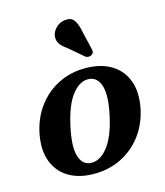

<svg xmlns="http://www.w3.org/2000/svg" viewBox="-109 -800 771 895"><g transform="rotate(-15 276.0 -352.0)"><path d="M327 -474.5Q397.5 -473.5 446.2 -443.8Q495 -414 515.8 -360Q536.5 -306 523 -231.5Q509 -157.5 467.8 -102Q426.5 -46.5 365 -16.5Q303.5 13.5 229.5 12Q160 11 111.8 -18.8Q63.5 -48.5 43 -102.5Q22.5 -156.5 36 -231Q50 -305 91 -360.5Q132 -416 192.8 -446Q253.5 -476 327 -474.5ZM228 -41.5Q273.5 -36 312.8 -83.2Q352 -130.5 373.5 -228.5Q394 -321 380.8 -368.5Q367.5 -416 328.5 -421Q283.5 -426 245.2 -379Q207 -332 185.5 -233.5Q165 -141.5 177.5 -94Q190 -46.5 228 -41.5ZM351.5 -649.5 374 -553Q376 -546 375.2 -539.2Q374.5 -532.5 367 -527Q360.5 -522 352.2 -522Q344 -522 337.5 -525.5L265 -587Q242 -602.5 231.5 -618.5Q221 -634.5 223.5 -657Q226.5 -676.5 244 -694.5Q261.5 -712.5 288 -715.5Q317.5 -719 331.2 -700.8Q345 -682.5 351.5 -649.5Z"/></g></svg>

Font: Fraunces 9pt S000 SemiBold
Style: Italic
Weight: 600
Italic angle: -16°
Version: Version 1.000; ttfautohint (v1.8.3)